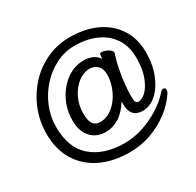

<svg xmlns="http://www.w3.org/2000/svg" viewBox="-157 -886 1098 1078"><g transform="rotate(-30 392.0 -347.5)"><path d="M493 -255Q459 -200 417.5 -174.5Q376 -149 332 -149Q272 -149 236 -188.5Q200 -228 200 -298Q200 -368 230 -427.5Q260 -487 310.5 -523.5Q361 -560 423 -560Q453 -560 477.5 -549Q502 -538 518 -515Q520 -533 520 -542Q520 -550 533 -550Q544 -550 558.5 -544.5Q573 -539 584 -530Q595 -521 595 -512Q595 -511 594.5 -510Q594 -509 594 -508Q580 -466 570.5 -417Q561 -368 557 -325Q553 -282 553 -257Q553 -223 558.5 -214Q564 -205 573 -205Q599 -205 625 -231Q651 -257 669 -306Q687 -355 687 -422Q687 -500 652 -552Q617 -604 556.5 -630.5Q496 -657 419 -657Q356 -657 298.5 -628.5Q241 -600 197 -551.5Q153 -503 127.5 -441.5Q102 -380 102 -313Q102 -176 181 -109Q260 -42 393 -42Q451 -42 511 -61.5Q571 -81 623 -114Q675 -147 709 -186Q721 -199 730 -199Q744 -199 744 -183Q744 -176 739 -166Q705 -113 650.5 -71.5Q596 -30 529.5 -6.5Q463 17 393 17Q285 17 205 -21.5Q125 -60 80.5 -132.5Q36 -205 36 -306Q36 -386 65 -459Q94 -532 145.5 -589Q197 -646 267.5 -679Q338 -712 420 -712Q518 -712 592 -677Q666 -642 707.5 -577.5Q749 -513 749 -425Q749 -345 723.5 -282Q698 -219 657.5 -183.5Q617 -148 571 -148Q492 -148 492 -236Q492 -241 492 -245.5Q492 -250 493 -255ZM332 -213Q367 -213 397.5 -232.5Q428 -252 450.5 -283.5Q473 -315 485.5 -352.5Q498 -390 498 -426Q498 -463 478 -483Q458 -503 426 -503Q388 -503 352.5 -475.5Q317 -448 294.5 -402.5Q272 -357 272 -302Q272 -254 287.5 -233.5Q303 -213 332 -213Z"/></g></svg>

Font: QiushuiShotai
Style: Regular
Weight: 600
Designer: Fontworks Inc.
Foundry: Fontworks Inc.
Version: Version 1.250